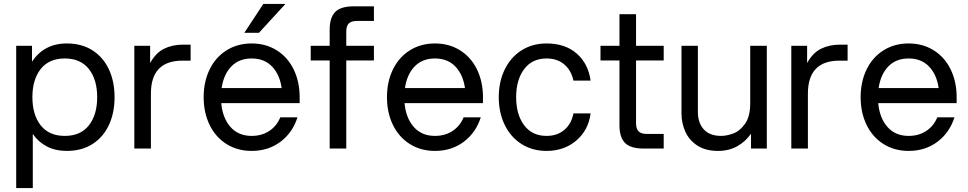

<svg xmlns="http://www.w3.org/2000/svg" viewBox="-20 -752 4901 972"><path d="M142 -520V-440Q171 -484 215 -508Q259 -532 318 -532Q394 -532 448.5 -497Q503 -462 531.5 -400.5Q560 -339 560 -260Q560 -181 531.5 -119.5Q503 -58 448.5 -23Q394 12 318 12Q261 12 217.5 -10.5Q174 -33 146 -74V200H62V-520ZM308 -64Q388 -64 430 -117.5Q472 -171 472 -260Q472 -349 430 -402.5Q388 -456 308 -456Q228 -456 186 -402.5Q144 -349 144 -260Q144 -171 186 -117.5Q228 -64 308 -64Z M660 -520H740V-433Q769 -485 811 -505.5Q853 -526 906 -526H945V-445H904Q744 -445 744 -278V0H660Z M1011 -260Q1011 -338 1041 -400Q1071 -462 1126.5 -497Q1182 -532 1254 -532Q1326 -532 1381.5 -497Q1437 -462 1467 -400Q1497 -338 1497 -260V-230H1100Q1107 -154 1147 -109Q1187 -64 1254 -64Q1305 -64 1343 -89Q1381 -114 1399 -158H1486Q1461 -80 1399.5 -34Q1338 12 1254 12Q1182 12 1126.5 -23Q1071 -58 1041 -120Q1011 -182 1011 -260ZM1406 -306Q1396 -375 1357 -415.5Q1318 -456 1254 -456Q1190 -456 1151 -415.5Q1112 -375 1102 -306ZM1313 -732H1425L1291 -586H1217Z M1771 -720H1873V-646H1787Q1759 -646 1746 -633.5Q1733 -621 1733 -592V-520H1873V-446H1733V0H1649V-446H1553V-520H1649V-602Q1649 -663 1677 -691.5Q1705 -720 1771 -720Z M1939 -260Q1939 -338 1969 -400Q1999 -462 2054.5 -497Q2110 -532 2182 -532Q2254 -532 2309.5 -497Q2365 -462 2395 -400Q2425 -338 2425 -260V-230H2028Q2035 -154 2075 -109Q2115 -64 2182 -64Q2233 -64 2271 -89Q2309 -114 2327 -158H2414Q2389 -80 2327.5 -34Q2266 12 2182 12Q2110 12 2054.5 -23Q1999 -58 1969 -120Q1939 -182 1939 -260ZM2334 -306Q2324 -375 2285 -415.5Q2246 -456 2182 -456Q2118 -456 2079 -415.5Q2040 -375 2030 -306Z M2505 -260Q2505 -338 2535 -400Q2565 -462 2620 -497Q2675 -532 2747 -532Q2841 -532 2899.5 -481Q2958 -430 2970 -344H2883Q2872 -396 2836.5 -426Q2801 -456 2747 -456Q2674 -456 2633.5 -402Q2593 -348 2593 -260Q2593 -172 2633.5 -118Q2674 -64 2747 -64Q2801 -64 2837 -94.5Q2873 -125 2883 -178H2970Q2959 -93 2897.5 -40.5Q2836 12 2747 12Q2675 12 2620 -23Q2565 -58 2535 -120Q2505 -182 2505 -260Z M3200 -680V-520H3340V-446H3200V-128Q3200 -100 3213 -87Q3226 -74 3254 -74H3340V0H3238Q3172 0 3144 -28.5Q3116 -57 3116 -118V-446H3020V-520H3116V-680Z M3631 -64Q3658 -64 3691.5 -76Q3725 -88 3751.5 -125Q3778 -162 3778 -229V-520H3862V0H3782V-75Q3754 -35 3712 -11.5Q3670 12 3615 12Q3552 12 3510.5 -15Q3469 -42 3449.5 -85.5Q3430 -129 3430 -178V-520H3513V-186Q3513 -130 3543 -97Q3573 -64 3631 -64Z M3986 -520H4066V-433Q4095 -485 4137 -505.5Q4179 -526 4232 -526H4271V-445H4230Q4070 -445 4070 -278V0H3986Z M4337 -260Q4337 -338 4367 -400Q4397 -462 4452.5 -497Q4508 -532 4580 -532Q4652 -532 4707.5 -497Q4763 -462 4793 -400Q4823 -338 4823 -260V-230H4426Q4433 -154 4473 -109Q4513 -64 4580 -64Q4631 -64 4669 -89Q4707 -114 4725 -158H4812Q4787 -80 4725.5 -34Q4664 12 4580 12Q4508 12 4452.5 -23Q4397 -58 4367 -120Q4337 -182 4337 -260ZM4732 -306Q4722 -375 4683 -415.5Q4644 -456 4580 -456Q4516 -456 4477 -415.5Q4438 -375 4428 -306Z"/></svg>

Font: Aspekta 400
Style: Regular
Weight: 400
Designer: Ivo Dolenc
Version: Version 2.000